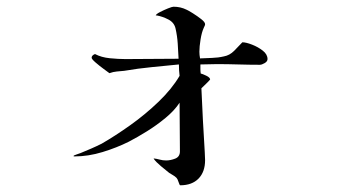

<svg xmlns="http://www.w3.org/2000/svg" viewBox="-20 -526 1040 572"><path d="M777 -350Q777 -343 768.5 -338Q760 -333 754 -333Q722 -333 690 -334Q658 -335 626 -335Q614 -335 601.5 -334.5Q589 -334 577 -334Q577 -327 577 -320.5Q577 -314 578 -307Q583 -306 594.5 -300.5Q606 -295 606 -289Q600 -282 593.5 -276Q587 -270 580 -263Q582 -216 584.5 -168Q587 -120 590 -73Q590 -67 590.5 -61Q591 -55 591 -49Q591 -14 571.5 6Q552 26 517 26Q515 26 512 16.5Q509 7 506 4Q501 -1 495.5 -4Q490 -7 484 -11Q475 -18 459.5 -31Q444 -44 438 -53V-54Q447 -53 456 -50.5Q465 -48 475 -48Q488 -48 502 -53.5Q516 -59 516 -75Q516 -111 515.5 -147.5Q515 -184 515 -220Q500 -197 473.5 -175Q447 -153 418 -135Q389 -117 364 -104Q328 -86 285.5 -73Q243 -60 202 -60Q199 -60 199 -61Q199 -63 208.5 -66Q218 -69 220 -70Q237 -77 252 -83.5Q267 -90 283 -98Q323 -121 368 -153Q413 -185 452.5 -223Q492 -261 515 -300Q514 -308 513.5 -316.5Q513 -325 513 -334Q473 -330 432 -326Q391 -322 350 -315Q339 -314 328 -313Q317 -312 306 -308Q302 -311 289 -320.5Q276 -330 264.5 -340Q253 -350 253 -354Q253 -361 263 -365Q282 -355 307.5 -352.5Q333 -350 354 -350L512 -351Q511 -373 509.5 -396Q508 -419 503 -441Q499 -459 481.5 -468Q464 -477 447 -480H444Q445 -484 456.5 -490Q468 -496 480.5 -501Q493 -506 497 -506Q518 -506 536 -497Q541 -495 554.5 -486.5Q568 -478 579.5 -469Q591 -460 591 -454Q591 -451 589.5 -448.5Q588 -446 587 -443Q581 -430 577.5 -408.5Q574 -387 574 -372Q574 -367 574.5 -362Q575 -357 576 -352Q594 -353 612 -353.5Q630 -354 647 -358Q664 -361 677.5 -374.5Q691 -388 702 -400Q713 -400 731 -393Q749 -386 763 -375Q777 -364 777 -350Z"/></svg>

Font: Kaisei HarunoUmi
Style: Regular
Weight: 400
Designer: Font-Kai, 金井和夫
Foundry: KAZUO KANAI
Version: Version 5.003